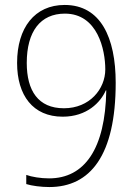

<svg xmlns="http://www.w3.org/2000/svg" viewBox="-20 -744 548 775"><path d="M447 -410C447 -593 386 -724 241 -724C120 -724 49 -632 49 -490C49 -359 113 -273 233 -273C331 -273 386 -331 407 -379H409C405 -144 322 -24 178 -24C144 -24 108 -30 86 -38V-1C108 6 146 11 179 11C344 11 447 -116 447 -410ZM242 -689C374 -689 405 -543 405 -464C405 -385 342 -307 238 -307C134 -307 88 -378 88 -490C88 -617 143 -689 242 -689Z"/></svg>

Font: Noto Sans Myanmar UI SemiCondensed ExtraLight
Style: Regular
Weight: 200
Width: 4
Designer: Monotype Design Team
Foundry: Monotype Imaging Inc.
Version: Version 2.103